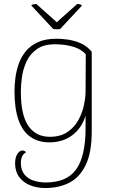

<svg xmlns="http://www.w3.org/2000/svg" viewBox="-20 -707 569 967"><path d="M208 240Q167 240 132.5 226.5Q98 213 77 185Q56 157 56 116Q56 86 67.5 68.5Q79 51 92 51Q105 51 111 60Q97 68 91 81.5Q85 95 85 113Q85 149 102.5 171Q120 193 149 202.5Q178 212 210 212Q317 212 364 145.5Q411 79 411 -62Q411 -76 411 -92Q411 -108 411 -125Q392 -62 344 -26Q296 10 229 10Q173 10 133.5 -17.5Q94 -45 73.5 -102Q53 -159 53 -247Q53 -275 57 -310Q61 -345 72.5 -380.5Q84 -416 107.5 -446Q131 -476 169.5 -494Q208 -512 266 -512Q290 -512 322 -507.5Q354 -503 386.5 -489Q419 -475 442 -446V-46Q442 62 411.5 124.5Q381 187 328.5 213.5Q276 240 208 240ZM231 -18Q284 -18 319 -41.5Q354 -65 374 -101Q394 -137 402.5 -176.5Q411 -216 411 -247L412 -433Q391 -459 349 -471.5Q307 -484 257 -484Q200 -484 165.5 -459.5Q131 -435 113.5 -397Q96 -359 90.5 -318.5Q85 -278 85 -245Q85 -127 123 -72.5Q161 -18 231 -18ZM163 -687 266 -595 369 -687Q374 -687 381.5 -685.5Q389 -684 393 -679L283 -561Q277 -560 271.5 -559.5Q266 -559 260 -559.5Q254 -560 248 -561L138 -679Q140 -684 149.5 -685.5Q159 -687 163 -687Z"/></svg>

Font: Arima Thin
Style: Regular
Weight: 100
Designer: Joana Correia and Natanael Gama
Foundry: NDISCOVER
Version: Version 1.101;gftools[0.9.23]